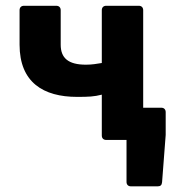

<svg xmlns="http://www.w3.org/2000/svg" viewBox="-20 -492 613 675"><path d="M483.4 -113.3V-456.1C483.4 -465.8 477.5 -471.7 467.8 -471.7H353.5C343.8 -471.7 337.9 -465.8 337.9 -456.1V-270.5C320.3 -267.6 303.7 -264.6 282.2 -264.6C219.7 -264.6 193.4 -288.1 193.4 -335V-456.1C193.4 -465.8 187.5 -471.7 177.7 -471.7H64.5C54.7 -471.7 48.8 -465.8 48.8 -456.1V-335C48.8 -202.1 132.8 -151.4 251 -151.4C292 -151.4 310.5 -152.3 337.9 -159.2V-15.6C337.9 -5.9 343.8 0 353.5 0H424.8V147.5C424.8 157.2 430.7 163.1 440.4 163.1H534.2C543.9 163.1 548.8 159.2 549.8 148.4L562.5 -17.6V-97.7C562.5 -107.4 556.6 -113.3 546.9 -113.3Z"/></svg>

Font: Ed Sans Neue
Style: Bold
Weight: 700
Designer: Stephen Hutchings
Version: Version 1.004;PS 001.004;hotconv 1.0.88;makeotf.lib2.5.64775